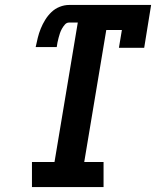

<svg xmlns="http://www.w3.org/2000/svg" viewBox="-20 -755 640 775"><path d="M109 0V-101H200L294 -664H259Q249 -664 242 -656Q235 -648 230 -639Q225 -630 222 -621Q219 -612 216.5 -602.5Q214 -593 212 -583.5Q210 -574 209 -565H124Q128 -584 132.5 -602.5Q137 -621 144.5 -639.5Q152 -658 162.5 -675Q173 -692 187.5 -706Q202 -720 221 -727.5Q240 -735 259 -735H590L562 -562H460L472 -634H409L320 -101H398V0Z"/></svg>

Font: Iosevka Curly Slab ExObl
Style: Bold
Weight: 700
Width: 7
Italic angle: -9°
Monospace: yes
Designer: Belleve Invis
Foundry: Belleve Invis
Version: Version 11.0.0; ttfautohint (v1.8.3)